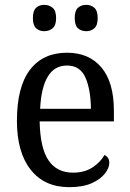

<svg xmlns="http://www.w3.org/2000/svg" viewBox="-20 -764 537 794"><path d="M266 10Q164 10 107 -62Q50 -134 50 -264Q50 -405 104 -475.5Q158 -546 257 -546Q348 -546 399.5 -485Q451 -424 451 -306V-262H144Q146 -152 180.5 -101Q215 -50 282 -50Q330 -50 363 -72Q396 -94 412 -123Q420 -120 426 -111.5Q432 -103 432 -90Q432 -70 414 -46.5Q396 -23 359.5 -6.5Q323 10 266 10ZM356 -314Q355 -395 333 -444Q311 -493 257 -493Q205 -493 177.5 -447Q150 -401 146 -314ZM337 -635Q316 -635 302.5 -647Q289 -659 289 -689Q289 -720 302.5 -732Q316 -744 337 -744Q356 -744 370 -732Q384 -720 384 -689Q384 -659 370 -647Q356 -635 337 -635ZM163 -635Q143 -635 129.5 -647Q116 -659 116 -689Q116 -720 129.5 -732Q143 -744 163 -744Q183 -744 197.5 -732Q212 -720 212 -689Q212 -659 197.5 -647Q183 -635 163 -635Z"/></svg>

Font: Noto Serif Tamil SemiCondensed
Style: Regular
Weight: 400
Width: 4
Designer: Indian Type Foundry, Tom Grace, and the Monotype Design Team
Foundry: Monotype Imaging Inc.
Version: Version 2.004; ttfautohint (v1.8.4.7-5d5b)